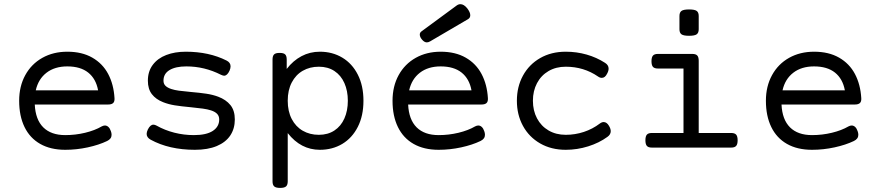

<svg xmlns="http://www.w3.org/2000/svg" viewBox="-20 -711 4237 925"><path d="M531.7 -237.8Q532.7 -221.7 525.1 -214.6Q517.6 -207.5 501 -207.5H147.5Q150.9 -134.8 188.5 -97.4Q226.1 -60.1 294.4 -60.1Q343.3 -60.1 389.9 -71.3Q436.5 -82.5 470.2 -102.1Q478.5 -106.4 485.4 -106.4Q494.6 -106.4 502.2 -99.4Q509.8 -92.3 514.2 -79.1Q517.6 -70.3 517.6 -61.5Q517.6 -42 496.1 -31.7Q456.5 -12.7 402.8 -1Q349.1 10.7 294.4 10.7Q223.6 10.7 173.8 -17.6Q124 -45.9 98.1 -99.1Q72.3 -152.3 72.3 -225.6Q72.3 -295.4 101.8 -349.1Q131.3 -402.8 184.1 -432.4Q236.8 -461.9 304.2 -461.9Q375 -461.9 424.8 -433.3Q474.6 -404.8 501.2 -354.5Q527.8 -304.2 531.7 -237.8ZM152.3 -275.9H452.6Q442.4 -331.5 405 -361.3Q367.7 -391.1 304.2 -391.1Q243.7 -391.1 204.1 -360.6Q164.6 -330.1 152.3 -275.9Z M705.6 -38.1Q686.5 -48.8 686.5 -65.9Q686.5 -75.2 692.4 -87.4Q704.1 -110.4 718.8 -110.4Q726.1 -110.4 733.9 -106Q773.9 -83.5 819.8 -71.8Q865.7 -60.1 914.1 -60.1Q974.1 -60.1 1005.1 -80.3Q1036.1 -100.6 1036.1 -135.3Q1036.1 -151.9 1026.1 -162.4Q1016.1 -172.9 996.6 -179.2Q980 -184.6 957.5 -187.7Q935.1 -190.9 899.9 -194.3Q852.1 -198.7 821.8 -203.6Q791.5 -208.5 765.6 -218.8Q731 -232.4 711.7 -257.3Q692.4 -282.2 692.4 -322.3Q692.4 -367.2 716.1 -398.7Q739.7 -430.2 781 -446Q822.3 -461.9 875 -461.9Q986.8 -461.9 1071.3 -419.4Q1090.8 -409.7 1090.8 -391.6Q1090.8 -381.8 1085.9 -370.6Q1074.7 -346.2 1059.6 -346.2Q1054.7 -346.2 1044.9 -350.6Q965.3 -391.1 877.9 -391.1Q826.2 -391.1 796.9 -373.5Q767.6 -356 767.6 -322.3Q767.6 -307.1 777.3 -297.6Q787.1 -288.1 805.2 -282.2Q821.3 -276.9 841.3 -274.2Q861.3 -271.5 897.9 -268.1Q943.4 -264.2 974.1 -259.5Q1004.9 -254.9 1031.2 -245.1Q1068.8 -231 1090.1 -204.8Q1111.3 -178.7 1111.3 -135.3Q1111.3 -91.3 1089.4 -58.3Q1067.4 -25.4 1024.2 -7.3Q981 10.7 918.9 10.7Q794.9 10.7 705.6 -38.1Z M1731 -225.6Q1731 -153.3 1703.9 -99.9Q1676.8 -46.4 1629.2 -17.8Q1581.5 10.7 1521 10.7Q1429.2 10.7 1366.2 -69.8V162.6Q1366.2 179.7 1358.2 187Q1350.1 194.3 1330.1 194.3H1329.1Q1309.1 194.3 1301 187Q1293 179.7 1293 162.6V-424.3Q1293 -441.4 1300.3 -448.7Q1307.6 -456.1 1326.7 -456.1H1327.6Q1346.7 -456.1 1354 -448.7Q1361.3 -441.4 1361.3 -424.3V-378.9Q1392.1 -418.9 1432.6 -440.4Q1473.1 -461.9 1521 -461.9Q1581.5 -461.9 1629.2 -433.3Q1676.8 -404.8 1703.9 -351.3Q1731 -297.9 1731 -225.6ZM1366.2 -225.6Q1366.2 -174.8 1385.5 -137.7Q1404.8 -100.6 1438.7 -81.1Q1472.7 -61.5 1516.1 -61.5Q1559.6 -61.5 1591.1 -82.3Q1622.6 -103 1639.2 -140.4Q1655.8 -177.7 1655.8 -225.6Q1655.8 -273.4 1639.2 -310.8Q1622.6 -348.1 1591.1 -368.9Q1559.6 -389.6 1516.1 -389.6Q1472.7 -389.6 1438.7 -370.1Q1404.8 -350.6 1385.5 -313.5Q1366.2 -276.4 1366.2 -225.6Z M2330.6 -237.8Q2331.5 -221.7 2324 -214.6Q2316.4 -207.5 2299.8 -207.5H1946.3Q1949.7 -134.8 1987.3 -97.4Q2024.9 -60.1 2093.3 -60.1Q2142.1 -60.1 2188.7 -71.3Q2235.4 -82.5 2269 -102.1Q2277.3 -106.4 2284.2 -106.4Q2293.5 -106.4 2301 -99.4Q2308.6 -92.3 2313 -79.1Q2316.4 -70.3 2316.4 -61.5Q2316.4 -42 2294.9 -31.7Q2255.4 -12.7 2201.7 -1Q2147.9 10.7 2093.3 10.7Q2022.5 10.7 1972.7 -17.6Q1922.9 -45.9 1897 -99.1Q1871.1 -152.3 1871.1 -225.6Q1871.1 -295.4 1900.6 -349.1Q1930.2 -402.8 1982.9 -432.4Q2035.6 -461.9 2103 -461.9Q2173.8 -461.9 2223.6 -433.3Q2273.4 -404.8 2300 -354.5Q2326.7 -304.2 2330.6 -237.8ZM1951.2 -275.9H2251.5Q2241.2 -331.5 2203.9 -361.3Q2166.5 -391.1 2103 -391.1Q2042.5 -391.1 2002.9 -360.6Q1963.4 -330.1 1951.2 -275.9ZM2198.2 -690.9Q2214.8 -690.9 2231 -670.9Q2245.6 -651.9 2245.6 -637.7Q2245.6 -625 2234.9 -618.7L2052.2 -511.7Q2043.5 -506.8 2036.6 -506.8Q2024.9 -506.8 2014.2 -519Q2002.4 -532.2 2002.4 -544.4Q2002.4 -553.7 2010.3 -559.6L2180.2 -684.6Q2189 -690.9 2198.2 -690.9Z M2895 -408.2Q2912.1 -397.5 2912.1 -380.4Q2912.1 -369.1 2904.8 -356Q2895 -335.9 2879.4 -335.9Q2870.1 -335.9 2861.3 -342.3Q2792.5 -389.6 2705.6 -389.6Q2658.7 -389.6 2622.8 -368.7Q2586.9 -347.7 2567.1 -310.3Q2547.4 -272.9 2547.4 -225.6Q2547.4 -178.2 2567.1 -140.9Q2586.9 -103.5 2622.8 -82.5Q2658.7 -61.5 2705.6 -61.5Q2750.5 -61.5 2792.7 -75.4Q2835 -89.4 2869.6 -115.7Q2879.4 -123 2888.2 -123Q2903.3 -123 2914.1 -104.5Q2922.4 -90.3 2922.4 -79.1Q2922.4 -63 2906.7 -51.8Q2866.7 -22.5 2813.7 -5.9Q2760.7 10.7 2705.6 10.7Q2635.7 10.7 2582.3 -20Q2528.8 -50.8 2499.5 -104.5Q2470.2 -158.2 2470.2 -225.6Q2470.2 -293 2499.5 -346.7Q2528.8 -400.4 2582.3 -431.2Q2635.7 -461.9 2705.6 -461.9Q2757.8 -461.9 2805.9 -448.2Q2854 -434.6 2895 -408.2Z M3346.2 -418V-70.3H3502.9Q3519.5 -70.3 3526.6 -62.3Q3533.7 -54.2 3533.7 -35.2Q3533.7 -16.1 3526.6 -8.1Q3519.5 0 3502.9 0H3120.1Q3103.5 0 3096.4 -8.1Q3089.4 -16.1 3089.4 -35.2Q3089.4 -54.2 3096.4 -62.3Q3103.5 -70.3 3120.1 -70.3H3272.9V-380.9H3149.4Q3132.8 -380.9 3125.7 -388.9Q3118.7 -397 3118.7 -416Q3118.7 -435.1 3125.7 -443.1Q3132.8 -451.2 3149.4 -451.2H3315.4Q3332 -451.2 3339.1 -443.6Q3346.2 -436 3346.2 -418ZM3299.8 -538.6Q3272.9 -538.6 3263.2 -545.7Q3253.4 -552.7 3253.4 -570.3V-633.8Q3253.4 -651.4 3263.2 -658.4Q3272.9 -665.5 3299.8 -665.5Q3326.7 -665.5 3336.4 -658.4Q3346.2 -651.4 3346.2 -633.8V-570.3Q3346.2 -552.7 3336.4 -545.7Q3326.7 -538.6 3299.8 -538.6Z M4129.4 -237.8Q4130.4 -221.7 4122.8 -214.6Q4115.2 -207.5 4098.6 -207.5H3745.1Q3748.5 -134.8 3786.1 -97.4Q3823.7 -60.1 3892.1 -60.1Q3940.9 -60.1 3987.5 -71.3Q4034.2 -82.5 4067.9 -102.1Q4076.2 -106.4 4083 -106.4Q4092.3 -106.4 4099.9 -99.4Q4107.4 -92.3 4111.8 -79.1Q4115.2 -70.3 4115.2 -61.5Q4115.2 -42 4093.8 -31.7Q4054.2 -12.7 4000.5 -1Q3946.8 10.7 3892.1 10.7Q3821.3 10.7 3771.5 -17.6Q3721.7 -45.9 3695.8 -99.1Q3669.9 -152.3 3669.9 -225.6Q3669.9 -295.4 3699.5 -349.1Q3729 -402.8 3781.7 -432.4Q3834.5 -461.9 3901.9 -461.9Q3972.7 -461.9 4022.5 -433.3Q4072.3 -404.8 4098.9 -354.5Q4125.5 -304.2 4129.4 -237.8ZM3750 -275.9H4050.3Q4040 -331.5 4002.7 -361.3Q3965.3 -391.1 3901.9 -391.1Q3841.3 -391.1 3801.8 -360.6Q3762.2 -330.1 3750 -275.9Z"/></svg>

Font: Courier Prime Code
Style: Regular
Weight: 400
Designer: Alan Dague-Greene
Foundry: Quote-Unquote Apps
Version: Version 3.0318